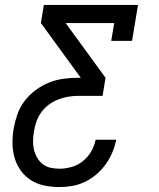

<svg xmlns="http://www.w3.org/2000/svg" viewBox="-20 -550 640 775"><path d="M220 205Q189 205 159.5 199Q130 193 106 178Q82 163 65 140Q48 117 39.5 89Q31 61 30.5 30.5Q30 0 35 -30Q40 -59 50 -88Q60 -117 79 -142Q98 -167 123.5 -186Q149 -205 177.5 -216.5Q206 -228 235.5 -232Q265 -236 294 -236H306L145 -457L157 -530H537L513 -385H429L441 -457H245L406 -236L394 -163H294Q274 -163 254 -159.5Q234 -156 214 -148Q194 -140 176.5 -127Q159 -114 146.5 -96.5Q134 -79 127 -59Q120 -39 117 -19Q114 -1 113.5 18Q113 37 117 54Q121 71 130 86.5Q139 102 152.5 112.5Q166 123 183.5 127Q201 131 220 131Q244 131 269 124Q294 117 314.5 100.5Q335 84 348 61.5Q361 39 366 14H449Q444 40 433.5 65Q423 90 407 112.5Q391 135 369.5 153.5Q348 172 323 184Q298 196 272 200.5Q246 205 220 205Z"/></svg>

Font: Iosevka Curly Slab ExObl
Style: Regular
Weight: 400
Width: 7
Italic angle: -9°
Monospace: yes
Designer: Belleve Invis
Foundry: Belleve Invis
Version: Version 11.1.0; ttfautohint (v1.8.3)